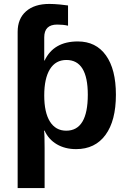

<svg xmlns="http://www.w3.org/2000/svg" viewBox="-20 -749 651 977"><path d="M569.8 -267.1Q569.8 -134.8 516.8 -62.5Q463.9 9.8 367.2 9.8Q311 9.8 269 -14.9Q227.1 -39.6 207 -84H204.1Q207 -69.3 207 4.9V208H69.8V-586.9Q69.8 -653.8 112.5 -691.4Q155.3 -729 231 -729Q254.9 -729 285.2 -726.1L326.2 -721.2V-618.2Q301.8 -624 271 -624Q205.1 -624 205.1 -559.1V-440.9H207Q252.9 -538.1 376 -538.1Q468.3 -538.1 519 -467.3Q569.8 -396.5 569.8 -267.1ZM426.8 -267.1Q426.8 -443.8 317.9 -443.8Q263.2 -443.8 234.1 -397Q205.1 -350.1 205.1 -263.2Q205.1 -176.8 234.1 -130.4Q263.2 -84 316.9 -84Q426.8 -84 426.8 -267.1Z"/></svg>

Font: Libra Sans Modern
Style: Bold
Weight: 700
Foundry: Stefan Peev, Context Ltd
Version: Version 1.000